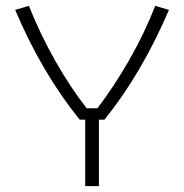

<svg xmlns="http://www.w3.org/2000/svg" viewBox="-20 -638 631 658"><path d="M272 -228H253Q123 -389 32 -604L79 -618Q118 -520 170 -428.5Q222 -337 277 -267H314Q369 -339 421.5 -430Q474 -521 512 -618L559 -604Q465 -385 338 -228H319V0H272Z"/></svg>

Font: Athiti Light
Style: Regular
Weight: 300
Designer: CadsonDemak Team
Foundry: CadsonDemak
Version: Version 1.033